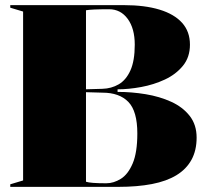

<svg xmlns="http://www.w3.org/2000/svg" viewBox="-20 -728 816 748"><path d="M463 -708Q544 -708 601.5 -690.5Q659 -673 689.5 -639Q720 -605 720 -554Q720 -505 692.5 -471.5Q665 -438 622 -418Q579 -398 530 -389Q481 -380 438 -380V-370Q493 -370 547.5 -361Q602 -352 647 -331.5Q692 -311 719 -276.5Q746 -242 746 -192Q746 -142 726 -105.5Q706 -69 667.5 -45.5Q629 -22 572 -11Q515 0 441 0H20V-10L70 -25V-683L20 -698V-708ZM405 -692Q370 -692 347.5 -691Q325 -690 315 -688V-20Q332 -14 394 -14Q423 -14 451 -31.5Q479 -49 497 -91.5Q515 -134 515 -208Q515 -295 480 -331Q445 -367 379 -367L309 -369V-380L379 -382Q414 -383 442.5 -399.5Q471 -416 488 -453.5Q505 -491 505 -554Q505 -617 477.5 -654.5Q450 -692 405 -692Z"/></svg>

Font: Kalnia
Style: Bold
Weight: 700
Designer: Frida Medrano
Foundry: Frida Medrano
Version: Version 1.105